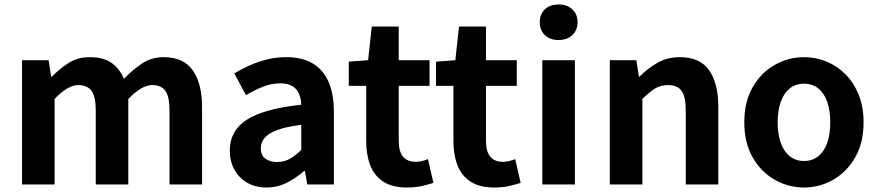

<svg xmlns="http://www.w3.org/2000/svg" viewBox="-20 -831 3955 865"><path d="M79.3 0V-559.8H199L210.4 -485.1H213.2Q248.4 -521.4 289.3 -547.5Q330.2 -573.5 384.9 -573.5Q445.2 -573.5 481.8 -548.2Q518.4 -522.9 538.5 -476Q577.7 -516.9 620.2 -545.2Q662.8 -573.5 717.1 -573.5Q806.6 -573.5 848.4 -514.3Q890.3 -455 890.3 -349.1V0H743.7V-330.9Q743.7 -396 724.9 -421.9Q706.1 -447.7 665.5 -447.7Q642.1 -447.7 615.4 -432.2Q588.7 -416.8 558 -385.1V0H411.5V-330.9Q411.5 -396 392.4 -421.9Q373.3 -447.7 332.7 -447.7Q309.6 -447.7 282.5 -432.2Q255.4 -416.8 226 -385.1V0Z M1180.4 13.8Q1130.9 13.8 1093.6 -7.9Q1056.4 -29.5 1035.8 -67.2Q1015.2 -105 1015.2 -152.6Q1015.2 -242.2 1091.9 -291.6Q1168.7 -341 1337.3 -359.4Q1336.2 -386.8 1327.1 -408.6Q1318 -430.4 1297.4 -442.9Q1276.8 -455.5 1242.1 -455.5Q1203.3 -455.5 1165.3 -440.5Q1127.3 -425.6 1088 -402.4L1035.7 -500.1Q1069.1 -520.7 1106.2 -537.1Q1143.3 -553.4 1184.3 -563.5Q1225.3 -573.5 1269.1 -573.5Q1340.4 -573.5 1388 -545.7Q1435.6 -517.8 1459.9 -463Q1484.1 -408.3 1484.1 -327V0H1364.4L1353.9 -59.9H1349.4Q1313.3 -28.4 1271 -7.3Q1228.8 13.8 1180.4 13.8ZM1228.7 -101.1Q1260.1 -101.1 1285.6 -115.4Q1311.1 -129.7 1337.3 -155.8V-268.4Q1269.4 -260.3 1229.2 -245.2Q1189 -230.1 1172.1 -209.7Q1155.1 -189.3 1155.1 -163.8Q1155.1 -130.8 1175.7 -116Q1196.3 -101.1 1228.7 -101.1Z M1813.9 13.8Q1747.7 13.8 1707.1 -12.6Q1666.4 -39 1648.1 -86Q1629.8 -133 1629.8 -195.4V-444.1H1551.3V-553.2L1638.4 -559.8L1654.9 -711.4H1776.4V-559.8H1915.2V-444.1H1776.4V-195.8Q1776.4 -148 1796.1 -124.9Q1815.8 -101.9 1852.8 -101.9Q1867 -101.9 1882.1 -105.7Q1897.2 -109.6 1908.1 -114.2L1932.6 -7Q1910.3 0.2 1880.8 7Q1851.3 13.8 1813.9 13.8Z M2206.9 13.8Q2140.7 13.8 2100.1 -12.6Q2059.4 -39 2041.1 -86Q2022.8 -133 2022.8 -195.4V-444.1H1944.3V-553.2L2031.4 -559.8L2047.9 -711.4H2169.4V-559.8H2308.2V-444.1H2169.4V-195.8Q2169.4 -148 2189.1 -124.9Q2208.8 -101.9 2245.8 -101.9Q2260 -101.9 2275.1 -105.7Q2290.2 -109.6 2301.1 -114.2L2325.6 -7Q2303.3 0.2 2273.8 7Q2244.3 13.8 2206.9 13.8Z M2423.3 0V-559.8H2570V0ZM2496.9 -650.6Q2458.2 -650.6 2435 -672.6Q2411.7 -694.5 2411.7 -731.4Q2411.7 -767.1 2435 -789Q2458.2 -810.8 2496.9 -810.8Q2534.5 -810.8 2558.2 -789Q2582 -767.1 2582 -731.4Q2582 -694.5 2558.2 -672.6Q2534.5 -650.6 2496.9 -650.6Z M2727.3 0V-559.8H2847L2858.4 -485.9H2861.2Q2897.5 -522.2 2941.7 -547.9Q2985.9 -573.5 3043.2 -573.5Q3133.6 -573.5 3174.9 -514.3Q3216.2 -455 3216.2 -349.1V0H3069.5V-330.9Q3069.5 -396 3050.5 -421.9Q3031.5 -447.7 2990.1 -447.7Q2955.9 -447.7 2930.6 -431.9Q2905.3 -416 2874 -385.1V0Z M3602.3 13.8Q3532.3 13.8 3470.6 -21.1Q3408.9 -55.9 3371 -121.7Q3333.2 -187.5 3333.2 -279.9Q3333.2 -372.8 3371 -438.4Q3408.9 -503.9 3470.6 -538.7Q3532.3 -573.5 3602.3 -573.5Q3654.7 -573.5 3703.1 -553.9Q3751.4 -534.2 3789 -496.4Q3826.6 -458.5 3848.6 -404.2Q3870.6 -349.8 3870.6 -279.9Q3870.6 -187.5 3832.6 -121.7Q3794.7 -55.9 3733.5 -21.1Q3672.3 13.8 3602.3 13.8ZM3602.3 -105.8Q3640.3 -105.8 3666.9 -127.3Q3693.5 -148.9 3707 -188.2Q3720.5 -227.4 3720.5 -279.9Q3720.5 -332.7 3707 -371.7Q3693.5 -410.7 3666.9 -432.3Q3640.3 -454 3602.3 -454Q3564.2 -454 3537.7 -432.3Q3511.1 -410.7 3497.3 -371.7Q3483.5 -332.7 3483.5 -279.9Q3483.5 -227.4 3497.3 -188.2Q3511.1 -148.9 3537.7 -127.3Q3564.2 -105.8 3602.3 -105.8Z"/></svg>

Font: Noto Sans HK Thin
Style: Regular
Weight: 100
Designer: Ryoko NISHIZUKA 西塚涼子 (kana, bopomofo & ideographs); Paul D. Hunt (Latin, Greek & Cyrillic); Sandoll Communications 산돌커뮤니
Foundry: Adobe
Version: Version 2.004-H2;hotconv 1.0.118;makeotfexe 2.5.65603